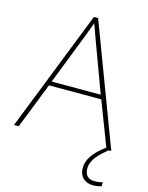

<svg xmlns="http://www.w3.org/2000/svg" viewBox="-135 -799 848 1100"><g transform="rotate(15 288.5 -249.5)"><path d="M470 131C470 80 516 36 562 0H577L307 -716H282L0 0H28L135 -271H445L545 -10L544 -11C474 41 444 87 444 135C444 190 480 217 526 217C547 217 565 213 576 209V185C565 189 547 192 528 192C489 192 470 170 470 131ZM325 -594 435 -296H144L260 -593C270 -620 283 -652 293 -682C306 -645 317 -617 325 -594Z"/></g></svg>

Font: Noto Sans Syriac Eastern Thin
Style: Regular
Weight: 100
Designer: Patrick Giasson and the Monotype Design Team
Foundry: Monotype Imaging Inc.
Version: Version 3.001